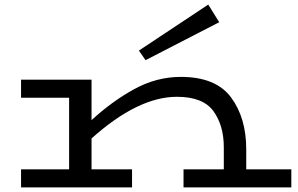

<svg xmlns="http://www.w3.org/2000/svg" viewBox="-20 -819 1303 839"><path d="M1253 -79V0H782V-79H958V-175Q958 -271 912.5 -333.5Q867 -396 753 -396Q583 -396 380 -214V-79H557V0H72V-79H282V-392H72V-471H380V-294Q469 -376 566.5 -429.5Q664 -483 770 -483Q923 -483 989.5 -393.5Q1056 -304 1056 -167V-79ZM616 -556 938 -722 890 -799 587 -598Z"/></svg>

Font: BioRhyme Expanded
Style: Regular
Weight: 400
Width: 7
Designer: Aoife Mooney
Foundry: Aoife Mooney Type
Version: Version 1.000